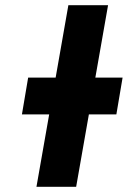

<svg xmlns="http://www.w3.org/2000/svg" viewBox="-20 -720 492 740"><path d="M64.5 -279 88.5 -421H452.5L428.5 -279ZM120.5 0 243.5 -700H396.5L273.5 0Z"/></svg>

Font: Overpass Black
Style: Italic
Weight: 900
Italic angle: -10°
Designer: Delve Withrington, Dave Bailey, Thomas Jockin
Foundry: Delve Fonts LLC
Version: Version 4.000